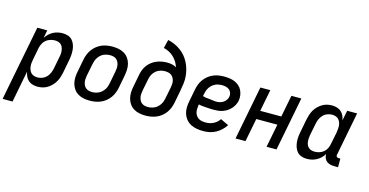

<svg xmlns="http://www.w3.org/2000/svg" viewBox="-122 -1179 3512 1829"><g transform="rotate(15 1634.5 -265.0)"><path d="M-31 210 113 -530H211L196 -453Q210 -474 228.5 -491.5Q247 -509 269 -520.5Q291 -532 314.5 -537Q338 -542 361 -542Q389 -542 414.5 -533.5Q440 -525 456.5 -506Q473 -487 482 -462Q491 -437 493 -410.5Q495 -384 492.5 -356Q490 -328 484 -300L461 -180Q456 -156 448.5 -132.5Q441 -109 427.5 -86.5Q414 -64 395.5 -45Q377 -26 354.5 -12.5Q332 1 307 6.5Q282 12 258 12Q233 12 209.5 5Q186 -2 168.5 -17.5Q151 -33 141.5 -54.5Q132 -76 127 -100L67 210ZM236 -73Q259 -73 283 -82Q307 -91 324.5 -109.5Q342 -128 351.5 -150.5Q361 -173 366 -196L389 -316Q393 -333 394 -350Q395 -367 392.5 -383Q390 -399 384 -413.5Q378 -428 366.5 -438Q355 -448 339.5 -452.5Q324 -457 307 -457Q285 -457 262 -450Q239 -443 220 -427.5Q201 -412 190.5 -390.5Q180 -369 175 -347L152 -227Q148 -209 146.5 -191Q145 -173 147 -155.5Q149 -138 155.5 -122.5Q162 -107 173 -95.5Q184 -84 201 -78.5Q218 -73 236 -73Z M774 12Q742 12 712.5 6Q683 0 658 -15Q633 -30 616 -54Q599 -78 591.5 -106.5Q584 -135 585 -166.5Q586 -198 593 -230L616 -350Q621 -376 631 -402Q641 -428 657.5 -451Q674 -474 697 -492.5Q720 -511 745.5 -522Q771 -533 798.5 -537.5Q826 -542 852 -542Q884 -542 914 -536Q944 -530 969 -515Q994 -500 1011 -476Q1028 -452 1035.5 -423.5Q1043 -395 1041.5 -363.5Q1040 -332 1034 -300L1011 -180Q1006 -154 996 -128Q986 -102 969.5 -79Q953 -56 930 -37.5Q907 -19 881 -8Q855 3 827.5 7.5Q800 12 774 12ZM776 -73Q792 -73 808 -76.5Q824 -80 840 -87.5Q856 -95 869 -107Q882 -119 892 -134Q902 -149 907.5 -164.5Q913 -180 916 -196L939 -316Q943 -334 944 -351Q945 -368 942.5 -384Q940 -400 932.5 -414.5Q925 -429 913 -439Q901 -449 885 -453Q869 -457 851 -457Q835 -457 818.5 -453.5Q802 -450 786 -442.5Q770 -435 757.5 -423Q745 -411 735 -396Q725 -381 719.5 -365.5Q714 -350 711 -334L687 -214Q684 -196 682.5 -179Q681 -162 684 -146Q687 -130 694 -115.5Q701 -101 713.5 -91Q726 -81 742 -77Q758 -73 776 -73Z M1324 12Q1292 12 1262.5 6Q1233 0 1208 -15Q1183 -30 1166 -54Q1149 -78 1141.5 -106.5Q1134 -135 1135 -166.5Q1136 -198 1143 -230L1166 -350Q1171 -375 1180.5 -399.5Q1190 -424 1207 -446Q1224 -468 1246 -484.5Q1268 -501 1293 -511Q1318 -521 1344 -525.5Q1370 -530 1395 -530Q1420 -530 1444 -525Q1468 -520 1486 -507Q1478 -535 1463 -559Q1448 -583 1428 -602.5Q1408 -622 1382.5 -635.5Q1357 -649 1327 -656L1348 -740Q1382 -733 1414 -718.5Q1446 -704 1473.5 -684Q1501 -664 1523 -638Q1545 -612 1560.5 -581.5Q1576 -551 1585.5 -517.5Q1595 -484 1598 -448Q1601 -412 1596 -374.5Q1591 -337 1584 -300L1561 -180Q1556 -154 1546 -128Q1536 -102 1519.5 -79Q1503 -56 1480 -37.5Q1457 -19 1431 -8Q1405 3 1377.5 7.5Q1350 12 1324 12ZM1326 -73Q1342 -73 1358 -76.5Q1374 -80 1390 -87.5Q1406 -95 1419 -107Q1432 -119 1442 -134Q1452 -149 1457.5 -164.5Q1463 -180 1466 -196L1488 -308Q1491 -325 1492.5 -342Q1494 -359 1490.5 -375Q1487 -391 1479 -405Q1471 -419 1459 -428Q1447 -437 1430.5 -441Q1414 -445 1397 -445Q1374 -445 1351 -438.5Q1328 -432 1308.5 -416Q1289 -400 1277 -378Q1265 -356 1261 -334L1237 -214Q1234 -196 1232.5 -179Q1231 -162 1234 -146Q1237 -130 1244 -115.5Q1251 -101 1263.5 -91Q1276 -81 1292 -77Q1308 -73 1326 -73Z M1893 12Q1860 12 1828.5 6.5Q1797 1 1770 -13Q1743 -27 1723.5 -50.5Q1704 -74 1694.5 -103Q1685 -132 1685.5 -164.5Q1686 -197 1693 -230L1716 -350Q1721 -376 1731 -402.5Q1741 -429 1758 -452Q1775 -475 1798 -493.5Q1821 -512 1847.5 -523Q1874 -534 1901 -538Q1928 -542 1954 -542Q1982 -542 2009 -538Q2036 -534 2059.5 -524Q2083 -514 2102 -497Q2121 -480 2132 -457.5Q2143 -435 2147 -408Q2151 -381 2146 -354Q2141 -332 2130.5 -311.5Q2120 -291 2104 -273.5Q2088 -256 2068 -243Q2048 -230 2026.5 -222.5Q2005 -215 1983 -212.5Q1961 -210 1939 -210Q1920 -210 1901 -211Q1882 -212 1863.5 -213.5Q1845 -215 1826 -216.5Q1807 -218 1789 -223L1787 -214Q1784 -195 1783.5 -177Q1783 -159 1787 -142.5Q1791 -126 1801 -112Q1811 -98 1825 -89Q1839 -80 1857 -76.5Q1875 -73 1893 -73Q1912 -73 1931 -76.5Q1950 -80 1968.5 -89Q1987 -98 2002.5 -111.5Q2018 -125 2029 -142L2109 -104Q2092 -77 2067.5 -54Q2043 -31 2014 -15.5Q1985 0 1954 6Q1923 12 1893 12ZM1943 -291Q1960 -291 1977.5 -295.5Q1995 -300 2010 -310Q2025 -320 2036 -335.5Q2047 -351 2050 -368Q2054 -388 2047.5 -406.5Q2041 -425 2027 -436.5Q2013 -448 1994 -452.5Q1975 -457 1955 -457Q1939 -457 1921.5 -454Q1904 -451 1888.5 -443.5Q1873 -436 1859 -424Q1845 -412 1835 -397Q1825 -382 1819.5 -366Q1814 -350 1811 -334L1806 -310Q1822 -304 1839 -302Q1856 -300 1874 -298.5Q1892 -297 1909 -294Q1926 -291 1943 -291Z M2210 0 2313 -530H2411L2369 -315H2577L2619 -530H2717L2614 0H2516L2561 -230H2353L2308 0Z M2915 12Q2887 12 2862 3.5Q2837 -5 2820 -24Q2803 -43 2794.5 -68Q2786 -93 2783.5 -119.5Q2781 -146 2784 -174Q2787 -202 2793 -230L2816 -350Q2821 -374 2828.5 -397.5Q2836 -421 2849 -443.5Q2862 -466 2881 -485Q2900 -504 2922.5 -517.5Q2945 -531 2969.5 -536.5Q2994 -542 3018 -542Q3043 -542 3066.5 -535Q3090 -528 3107.5 -512.5Q3125 -497 3135 -475.5Q3145 -454 3149 -430L3169 -530H3267L3184 -102Q3182 -96 3183 -90.5Q3184 -85 3187.5 -81Q3191 -77 3196 -75Q3201 -73 3207 -73H3224V12H3190Q3169 12 3148.5 7.5Q3128 3 3112.5 -9Q3097 -21 3089 -39.5Q3081 -58 3082 -80Q3069 -58 3050 -40Q3031 -22 3008.5 -10Q2986 2 2962 7Q2938 12 2915 12ZM2970 -73Q2992 -73 3015 -80Q3038 -87 3057 -102.5Q3076 -118 3086.5 -139.5Q3097 -161 3101 -183L3125 -303Q3128 -321 3129.5 -339Q3131 -357 3129.5 -374.5Q3128 -392 3121.5 -407.5Q3115 -423 3104 -434.5Q3093 -446 3076 -451.5Q3059 -457 3041 -457Q3018 -457 2994 -448Q2970 -439 2952.5 -420.5Q2935 -402 2925 -379.5Q2915 -357 2911 -334L2887 -214Q2884 -197 2883 -180Q2882 -163 2884 -147Q2886 -131 2892.5 -116.5Q2899 -102 2910.5 -92Q2922 -82 2937.5 -77.5Q2953 -73 2970 -73Z"/></g></svg>

Font: Lode Dark
Style: Bold Italic
Weight: 700
Italic angle: -11°
Monospace: yes
Designer: Belleve Invis
Foundry: Belleve Invis
Version: Version 29.2.0; ttfautohint (v1.8.3)